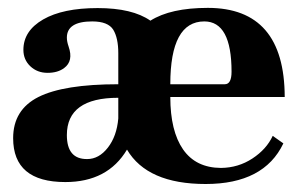

<svg xmlns="http://www.w3.org/2000/svg" viewBox="-20 -455 759 485"><path d="M278.8 -208Q148.9 -208 148.9 -113.8Q148.9 -52.7 200.2 -53.2Q230 -53.2 252.4 -82Q274.9 -110.8 278.8 -155.8ZM496.1 -400.9Q410.2 -400.9 410.2 -242.2H547.9Q564.9 -242.2 564.9 -273.9Q564.9 -400.9 496.1 -400.9ZM504.9 -435.1Q698.7 -435.1 699.2 -210H410.2Q410.2 -124 442.4 -77.6Q474.6 -31.2 538.1 -30.8Q582 -31.2 617.7 -54.7Q653.3 -78.1 668.9 -111.8L695.8 -92.8Q647 9.8 499.5 9.8Q352.1 9.8 300.8 -77.1Q252 4.9 145 4.9Q13.2 4.9 13.2 -106Q13.2 -177.7 77.1 -210Q141.1 -242.2 278.8 -242.2V-320.8Q278.8 -358.9 266.1 -379.9Q252.9 -400.9 212.9 -400.9Q148.9 -400.9 148.9 -359.9Q148.9 -350.1 153.3 -337.4Q166 -300.8 142.1 -283.2Q126 -271 100.1 -271Q74.2 -271 56.6 -287.6Q39.1 -304.2 39.1 -329.1Q39.1 -377 88.9 -405.8Q138.7 -434.6 226.6 -434.6Q314.5 -434.6 359.9 -402.8Q411.1 -435.1 504.9 -435.1Z"/></svg>

Font: Unna-Bold
Style: Bold
Weight: 700
Designer: Jorge de Buen U.
Foundry: Omnibus-Type
Version: Version 2.006;PS 002.006;hotconv 1.0.70;makeotf.lib2.5.58329